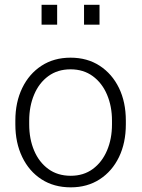

<svg xmlns="http://www.w3.org/2000/svg" viewBox="-20 -782 602 812"><path d="M279.3 10.3Q208 10.3 155.5 -23.7Q103 -57.6 74 -117.9Q44.9 -178.2 44.9 -255.9V-272Q44.9 -349.6 74 -409.7Q103 -469.7 155.5 -503.9Q208 -538.1 278.3 -538.1Q349.1 -538.1 401.6 -503.9Q454.1 -469.7 483.2 -409.9Q512.2 -350.1 512.2 -272V-255.9Q512.2 -177.7 483.2 -117.7Q454.1 -57.6 401.6 -23.7Q349.1 10.3 279.3 10.3ZM279.3 -38.6Q333.5 -38.6 372.6 -67.4Q411.6 -96.2 432.6 -145.5Q453.6 -194.8 453.6 -255.9V-272Q453.6 -332.5 432.6 -381.8Q411.6 -431.2 372.3 -460Q333 -488.8 278.3 -488.8Q223.6 -488.8 184.3 -460Q145 -431.2 124.3 -381.8Q103.5 -332.5 103.5 -272V-255.9Q103.5 -194.3 124.3 -145.3Q145 -96.2 184.3 -67.4Q223.6 -38.6 279.3 -38.6ZM335.4 -677.7V-761.7H400.9V-677.7ZM155.8 -677.7V-761.7H221.7V-677.7Z"/></svg>

Font: Roboto Slab LO Light
Style: Regular
Weight: 300
Designer: Google
Version: Version 2.000